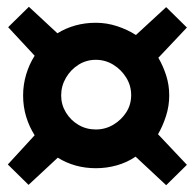

<svg xmlns="http://www.w3.org/2000/svg" viewBox="-20 -586 570 565"><path d="M82 -188Q66 -213 57 -242.5Q48 -272 48 -305Q48 -337 57 -367Q66 -397 82 -422L4 -506L65 -566L149 -488Q173 -503 201.5 -511Q230 -519 262 -519Q294 -519 324.5 -509Q355 -499 380 -483L469 -565L530 -505L446 -416Q460 -392 469 -364Q478 -336 478 -305Q478 -274 468.5 -244.5Q459 -215 445 -191L530 -101L469 -41L379 -125Q354 -108 324 -99.5Q294 -91 262 -91Q200 -91 150 -122L64 -42L3 -102ZM160 -305Q160 -278 174 -255Q188 -232 211 -218.5Q234 -205 262 -205Q290 -205 313.5 -219Q337 -233 351.5 -255.5Q366 -278 366 -306Q366 -334 351.5 -357.5Q337 -381 313.5 -395.5Q290 -410 262 -410Q234 -410 211 -395.5Q188 -381 174 -357Q160 -333 160 -305Z"/></svg>

Font: Faustina VF Beta
Style: Italic
Weight: 400
Italic angle: -8°
Designer: Alfonso Garcia
Foundry: Omnibus-Type
Version: Version 1.006